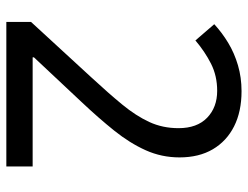

<svg xmlns="http://www.w3.org/2000/svg" viewBox="-106 -658 764 591"><g transform="rotate(90 275.5 -362.0)"><path d="M47 -76 218 -262Q267 -315 301.5 -357Q336 -399 355 -440Q374 -481 374 -530Q374 -587 342 -618Q310 -649 259 -649Q213 -649 175.5 -630Q138 -611 104 -582L54 -640Q80 -664 111.5 -683Q143 -702 180.5 -713Q218 -724 260 -724Q323 -724 368.5 -701Q414 -678 439 -635.5Q464 -593 464 -533Q464 -478 442 -429Q420 -380 381.5 -332Q343 -284 293 -231L156 -85V-81H492V0H47Z"/></g></svg>

Font: utamil25
Style: Book
Weight: 400
Designer: Jelle Bosma - Monotype Design Team
Foundry: Monotype Imaging Inc.
Version: Version 2.003